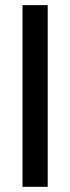

<svg xmlns="http://www.w3.org/2000/svg" viewBox="-20 -721 272 741"><path d="M66.9 0V-701.2H164.1V0Z"/></svg>

Font: LT Superior Med
Style: Regular
Weight: 500
Designer: Daniel Lyons
Foundry: LyonsType
Version: Version 1.000